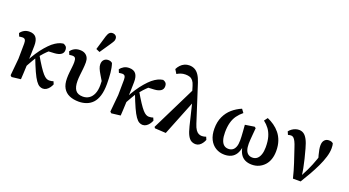

<svg xmlns="http://www.w3.org/2000/svg" viewBox="-55 -1379 3624 1995"><g transform="rotate(20 1757.0 -381.0)"><path d="M99 12 84 -2 102 -191 104 -360Q104 -388 95.5 -401Q87 -414 65 -414Q56 -414 46.5 -412.5Q37 -411 30 -410L16 -444Q32 -467 57 -481Q82 -495 115 -495Q165 -495 188.5 -465Q212 -435 211 -373Q210 -334 209 -287Q208 -240 206 -195L208 -191Q207 -160 205.5 -126.5Q204 -93 202.5 -61Q201 -29 199 0ZM184 -109 154 -159H173L193 -201Q217 -250 248 -297Q279 -344 312 -382Q345 -420 373 -444Q404 -469 431 -482Q458 -495 487 -499Q506 -494 518 -481Q530 -468 530 -442Q530 -410 505 -393Q480 -376 434 -373L338 -368L433 -420Q404 -400 377.5 -376.5Q351 -353 327 -327Q303 -301 280 -272L271 -264Q256 -239 242 -214.5Q228 -190 213.5 -164.5Q199 -139 184 -109ZM444 14Q425 14 406 3.5Q387 -7 366 -36.5Q345 -66 318.5 -124Q292 -182 256 -276L289 -310Q330 -239 359 -195Q388 -151 408.5 -128Q429 -105 445.5 -96.5Q462 -88 477 -88Q492 -88 504 -90.5Q516 -93 524 -96L537 -66Q529 -46 515.5 -27.5Q502 -9 484 2.5Q466 14 444 14Z M841 14Q781 14 737 -5.5Q693 -25 669 -66Q645 -107 645 -173Q645 -206 648.5 -238.5Q652 -271 655.5 -301Q659 -331 659 -356Q659 -386 650.5 -399.5Q642 -413 618 -413Q610 -413 601 -412Q592 -411 585 -409L570 -443Q585 -466 611.5 -480.5Q638 -495 673 -495Q707 -495 729 -482Q751 -469 762 -447Q773 -425 773 -395Q773 -359 769 -322.5Q765 -286 761 -251Q757 -216 757 -185Q757 -117 782 -83.5Q807 -50 864 -50Q902 -50 931.5 -69.5Q961 -89 978 -128Q995 -167 995 -225Q995 -249 993.5 -271.5Q992 -294 989 -320L1014 -318V-235Q982 -289 961 -323.5Q940 -358 930 -382.5Q920 -407 920 -429Q920 -462 938.5 -480Q957 -498 984 -498Q1000 -498 1010.5 -494Q1021 -490 1030 -482Q1045 -438 1050.5 -381Q1056 -324 1056 -260Q1056 -182 1039.5 -129Q1023 -76 993.5 -45Q964 -14 924.5 0Q885 14 841 14ZM828 -563 875 -721Q885 -752 898.5 -764Q912 -776 931 -776Q952 -776 966 -764Q980 -752 980 -730Q980 -714 973 -701Q966 -688 952 -667L869 -545Z M1202 12 1187 -2 1205 -191 1207 -360Q1207 -388 1198.5 -401Q1190 -414 1168 -414Q1159 -414 1149.5 -412.5Q1140 -411 1133 -410L1119 -444Q1135 -467 1160 -481Q1185 -495 1218 -495Q1268 -495 1291.5 -465Q1315 -435 1314 -373Q1313 -334 1312 -287Q1311 -240 1309 -195L1311 -191Q1310 -160 1308.5 -126.5Q1307 -93 1305.5 -61Q1304 -29 1302 0ZM1287 -109 1257 -159H1276L1296 -201Q1320 -250 1351 -297Q1382 -344 1415 -382Q1448 -420 1476 -444Q1507 -469 1534 -482Q1561 -495 1590 -499Q1609 -494 1621 -481Q1633 -468 1633 -442Q1633 -410 1608 -393Q1583 -376 1537 -373L1441 -368L1536 -420Q1507 -400 1480.5 -376.5Q1454 -353 1430 -327Q1406 -301 1383 -272L1374 -264Q1359 -239 1345 -214.5Q1331 -190 1316.5 -164.5Q1302 -139 1287 -109ZM1547 14Q1528 14 1509 3.5Q1490 -7 1469 -36.5Q1448 -66 1421.5 -124Q1395 -182 1359 -276L1392 -310Q1433 -239 1462 -195Q1491 -151 1511.5 -128Q1532 -105 1548.5 -96.5Q1565 -88 1580 -88Q1595 -88 1607 -90.5Q1619 -93 1627 -96L1640 -66Q1632 -46 1618.5 -27.5Q1605 -9 1587 2.5Q1569 14 1547 14Z M1682 3 1673 -10 1925 -521 1967 -398 1804 10ZM2134 14Q2107 14 2085 1.5Q2063 -11 2045 -44.5Q2027 -78 2012 -140L1949 -400H1942L1898 -546Q1888 -580 1873 -598.5Q1858 -617 1838 -624Q1818 -631 1791 -631Q1763 -631 1739.5 -623Q1716 -615 1698 -603L1670 -648Q1682 -673 1700.5 -692.5Q1719 -712 1743 -723Q1767 -734 1795 -734Q1829 -734 1855.5 -720Q1882 -706 1902.5 -675.5Q1923 -645 1939 -596L2070 -189Q2083 -148 2098 -126.5Q2113 -105 2130 -96.5Q2147 -88 2166 -88Q2178 -88 2189.5 -90.5Q2201 -93 2212 -97L2225 -66Q2217 -46 2204 -27.5Q2191 -9 2173 2.5Q2155 14 2134 14Z M2452 14Q2398 14 2355 -12Q2312 -38 2287.5 -87Q2263 -136 2263 -207Q2263 -282 2289.5 -339Q2316 -396 2361 -435Q2406 -474 2463 -498L2491 -460Q2455 -431 2430 -396Q2405 -361 2392.5 -314.5Q2380 -268 2380 -207Q2380 -157 2390.5 -123.5Q2401 -90 2421 -73.5Q2441 -57 2471 -57Q2496 -57 2515.5 -69.5Q2535 -82 2546 -110Q2557 -138 2557 -183Q2557 -200 2556 -223.5Q2555 -247 2552.5 -279.5Q2550 -312 2547 -351L2650 -367L2665 -356Q2662 -321 2659 -287.5Q2656 -254 2654 -226Q2652 -198 2652 -181Q2652 -138 2661.5 -111Q2671 -84 2690 -70.5Q2709 -57 2736 -57Q2767 -57 2788 -75Q2809 -93 2820 -126.5Q2831 -160 2831 -205Q2831 -273 2817 -320Q2803 -367 2778.5 -400Q2754 -433 2719 -460L2747 -498Q2785 -482 2821 -457Q2857 -432 2885.5 -397Q2914 -362 2930.5 -314.5Q2947 -267 2947 -206Q2947 -156 2933.5 -115.5Q2920 -75 2894 -46.5Q2868 -18 2833 -2Q2798 14 2755 14Q2712 14 2680 -1.5Q2648 -17 2628 -49.5Q2608 -82 2600 -133H2606Q2599 -81 2578.5 -48.5Q2558 -16 2526 -1Q2494 14 2452 14Z M3208 4Q3188 -78 3163.5 -152Q3139 -226 3113 -303Q3100 -344 3088 -367.5Q3076 -391 3064 -401Q3052 -411 3037 -411Q3027 -411 3019 -409Q3011 -407 3004 -405L2989 -439Q3003 -457 3020.5 -469Q3038 -481 3057.5 -487.5Q3077 -494 3096 -494Q3125 -494 3147.5 -479Q3170 -464 3189 -429Q3208 -394 3224 -334Q3239 -280 3251 -231Q3263 -182 3272 -135.5Q3281 -89 3286 -43H3273L3289 -75Q3307 -108 3322 -140Q3337 -172 3351 -205.5Q3365 -239 3377 -275Q3389 -311 3401 -351L3399 -235Q3384 -283 3375 -316.5Q3366 -350 3362 -374.5Q3358 -399 3358 -418Q3358 -457 3376.5 -477.5Q3395 -498 3424 -498Q3443 -498 3453 -494Q3463 -490 3472 -482Q3475 -471 3476.5 -459Q3478 -447 3478 -428Q3478 -385 3462 -332Q3446 -279 3419 -222Q3392 -165 3359 -107Q3326 -49 3293 4Z"/></g></svg>

Font: Source Serif 4 18pt SemiBold
Style: Regular
Weight: 600
Designer: Frank Grießhammer
Foundry: Adobe Systems Incorporated
Version: Version 4.004;hotconv 1.0.116;makeotfexe 2.5.65601